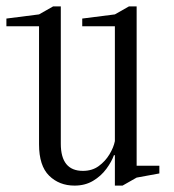

<svg xmlns="http://www.w3.org/2000/svg" viewBox="-24 -570 544 600"><path d="M379 -550H403V-52H474V-28L403 -15L359 10H335V-85H332Q325 -65 308.5 -42.5Q292 -20 267 -5Q242 10 209 10Q161 10 129.5 -21Q98 -52 98 -119V-488H-4V-512L98 -525L142 -550H166V-121Q166 -36 235 -36Q264 -36 284.5 -51Q305 -66 318 -87.5Q331 -109 335 -129V-488H233V-512L335 -525Z"/></svg>

Font: Xanh Mono
Style: Regular
Weight: 400
Monospace: yes
Designer: Lam Bao, Duy Dao
Foundry: Yellow Type Foundry
Version: Version 3.101; ttfautohint (v1.8.3)